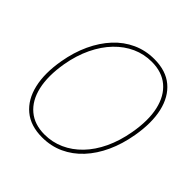

<svg xmlns="http://www.w3.org/2000/svg" viewBox="-188 -865 1031 1031"><g transform="rotate(45 327.0 -350.0)"><path d="M280 12Q192 12 137.5 -33.5Q83 -79 64 -160.5Q45 -242 64 -350Q78 -431 109 -497.5Q140 -564 184.5 -612Q229 -660 286 -686Q343 -712 409 -712Q498 -712 552 -666.5Q606 -621 624.5 -540Q643 -459 624 -350Q610 -269 579.5 -202.5Q549 -136 504.5 -88Q460 -40 403.5 -14Q347 12 280 12ZM278 -8Q337 -8 389.5 -31.5Q442 -55 485 -99.5Q528 -144 558 -207.5Q588 -271 602 -350Q621 -456 603.5 -532.5Q586 -609 536.5 -650.5Q487 -692 410 -692Q351 -692 299 -668.5Q247 -645 204 -600.5Q161 -556 130.5 -492.5Q100 -429 86 -350Q68 -244 85.5 -167.5Q103 -91 152.5 -49.5Q202 -8 278 -8Z"/></g></svg>

Font: DM Sans 17pt Thin
Style: Italic
Weight: 250
Italic angle: -10°
Version: Version 4.004;gftools[0.9.30]